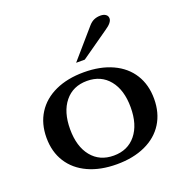

<svg xmlns="http://www.w3.org/2000/svg" viewBox="-134 -869 963 1001"><g transform="rotate(-20 347.0 -369.0)"><path d="M48 -245Q48 -323 84.5 -380.5Q121 -438 188.5 -469Q256 -500 347 -500Q438 -500 505.5 -469Q573 -438 609 -380.5Q645 -323 645 -245Q645 -167 609 -109.5Q573 -52 505.5 -21Q438 10 347 10Q256 10 188.5 -21Q121 -52 84.5 -109.5Q48 -167 48 -245ZM515 -245Q515 -341 470 -396.5Q425 -452 347 -452Q269 -452 224 -396.5Q179 -341 179 -245Q179 -149 224 -93.5Q269 -38 347 -38Q425 -38 470 -93.5Q515 -149 515 -245ZM464 -718Q478 -734 494 -741Q510 -748 530 -748Q548 -748 559 -740Q570 -732 570 -718Q570 -695 529 -668L375 -560H327Z"/></g></svg>

Font: Fahkwang SemiBold
Style: Regular
Weight: 600
Designer: Suppakit Chalermlarp | Katatrad Co.,Ltd.
Foundry: Cadson Demak Co.,Ltd.
Version: Version 1.000; ttfautohint (v1.6)